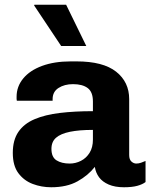

<svg xmlns="http://www.w3.org/2000/svg" viewBox="-20 -780 653 810"><path d="M196 10Q155 10 118 -4Q81 -18 57.5 -49.5Q34 -81 34 -135Q34 -189 57.5 -223.5Q81 -258 125.5 -277Q170 -296 232.5 -303.5Q295 -311 372 -311V-352Q372 -392 350 -408.5Q328 -425 288 -425Q252 -425 227 -409Q202 -393 202 -362V-355H51Q50 -358 50 -362.5Q50 -367 50 -372Q50 -415 78 -449Q106 -483 157.5 -502Q209 -521 278 -521H303Q415 -521 470 -477.5Q525 -434 525 -362V-126Q525 -107 534.5 -98.5Q544 -90 555 -90Q565 -90 575 -93.5Q585 -97 594 -101V-12Q581 -2 559 4Q537 10 503 10Q465 10 438.5 -1.5Q412 -13 398 -32Q384 -51 380 -76Q352 -40 307 -15Q262 10 196 10ZM274 -90Q299 -90 321.5 -101.5Q344 -113 358 -135.5Q372 -158 372 -191V-232Q314 -232 275 -224Q236 -216 216.5 -199Q197 -182 197 -152Q197 -117 218.5 -103.5Q240 -90 274 -90ZM238 -586 124 -757 125 -760H259L344 -586Z"/></svg>

Font: Chivo Medium
Style: Bold
Weight: 700
Version: Version 2.002